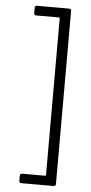

<svg xmlns="http://www.w3.org/2000/svg" viewBox="-59 -802 450 951"><g transform="rotate(5 165.5 -327.0)"><path d="M256 104V-758C256 -764 252 -768 246 -768H85C79 -768 75 -764 75 -758V-730C75 -724 79 -720 85 -720H199C201 -720 203 -718 203 -716V63C203 65 201 67 199 67H84C78 67 74 71 74 77V104C74 110 78 114 84 114H246C252 114 256 110 256 104Z"/></g></svg>

Font: Barlow Semi Condensed Light
Style: Regular
Weight: 300
Width: 4
Designer: Jeremy Tribby
Foundry: Tribby Type
Version: Version 1.422;hotconv 1.0.109;makeotfexe 2.5.65596